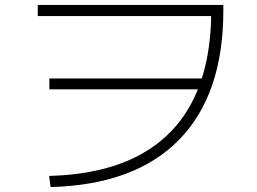

<svg xmlns="http://www.w3.org/2000/svg" viewBox="-20 -736 1040 778"><path d="M179 -23Q397 -29 543 -106.5Q689 -184 762.5 -331Q836 -478 836 -694L860 -671H133V-716H885V-694Q885 -353 706 -170Q527 13 185 22ZM180 -374V-418H820V-374Z"/></svg>

Font: M PLUS 1 Thin Light
Style: Regular
Weight: 300
Version: Version 1.001